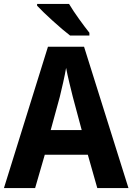

<svg xmlns="http://www.w3.org/2000/svg" viewBox="-20 -953 671 973"><path d="M330 -933H168V-924C202 -887 290 -807 335 -773H433V-787C405 -822 355 -890 330 -933ZM473 0H631L406 -716H223L0 0H158L207 -169H425ZM349 -462 394 -294H237L283 -462C293 -503 308 -567 315 -609C322 -570 340 -498 349 -462Z"/></svg>

Font: Noto Sans Myanmar UI SemiCondensed
Style: Bold
Weight: 700
Width: 4
Designer: Monotype Design Team
Foundry: Monotype Imaging Inc.
Version: Version 2.103